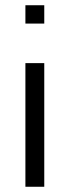

<svg xmlns="http://www.w3.org/2000/svg" viewBox="-20 -713 268 733"><path d="M77 -623V-693H149V-623ZM77 0V-472H149V0Z"/></svg>

Font: Coval
Style: ExtraLight
Weight: 250
Foundry: Context Ltd
Version: Version 001.000